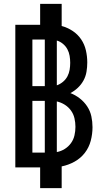

<svg xmlns="http://www.w3.org/2000/svg" viewBox="-20 -863 540 990"><path d="M187 107V0H59V-735H187V-843H298V-729Q328 -721 354.5 -703.5Q381 -686 398.5 -660Q416 -634 423 -603Q430 -572 430 -541Q430 -517 426 -493Q422 -469 410.5 -448Q399 -427 381.5 -410.5Q364 -394 343 -383Q369 -373 391.5 -355.5Q414 -338 429.5 -314.5Q445 -291 451 -263.5Q457 -236 457 -207Q457 -172 448 -137.5Q439 -103 417.5 -75Q396 -47 364.5 -29.5Q333 -12 298 -5V107ZM147 -419H211V-659H147ZM273 -423Q290 -429 304.5 -441Q319 -453 327.5 -469Q336 -485 339 -503Q342 -521 342 -539Q342 -557 339 -575Q336 -593 327.5 -609Q319 -625 304.5 -637Q290 -649 273 -654ZM147 -76H211V-343H147ZM273 -79Q295 -83 314 -95Q333 -107 346 -125Q359 -143 364 -165Q369 -187 369 -209Q369 -231 364 -253Q359 -275 346 -293Q333 -311 314 -323Q295 -335 273 -340Z"/></svg>

Font: Iosevka Curly
Style: Bold
Weight: 700
Monospace: yes
Designer: Belleve Invis
Foundry: Belleve Invis
Version: Version 22.1.2; ttfautohint (v1.8.4)